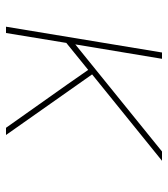

<svg xmlns="http://www.w3.org/2000/svg" viewBox="20 -580 560 640"><g transform="rotate(90 300.0 -260.0)"><path d="M69 0 155 -520H176L128 -231L485 -520H516L228 -287L430 0H406L261 -205L213 -274L123 -201L90 0Z"/></g></svg>

Font: Iosevka Etoile Thin Oblique
Style: Regular
Weight: 100
Italic angle: -9°
Designer: Belleve Invis
Foundry: Belleve Invis
Version: Version 15.5.2; ttfautohint (v1.8.4)